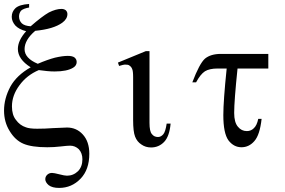

<svg xmlns="http://www.w3.org/2000/svg" viewBox="-20 -714 1410 950"><path d="M124 -694.3Q124 -689.5 124 -676.8Q95.7 -671.9 84 -661.1Q74.2 -648.4 74.2 -632.8Q74.2 -612.3 87.9 -598.6Q101.6 -585.9 131.8 -584Q187.5 -632.8 221.7 -652.3Q256.8 -669.9 284.2 -669.9Q296.9 -669.9 305.7 -663.1Q313.5 -655.3 313.5 -644.5Q313.5 -620.1 288.1 -601.6Q245.1 -570.3 154.3 -561.5Q101.6 -516.6 101.6 -470.7Q101.6 -425.8 167 -398.4Q214.8 -418.9 252 -428.7Q290 -437.5 315.4 -437.5Q337.9 -437.5 348.6 -429.7Q359.4 -420.9 359.4 -407.2Q359.4 -389.6 341.8 -378.9Q311.5 -360.4 250 -360.4Q231.4 -360.4 212.9 -362.3Q193.4 -364.3 171.9 -367.2Q112.3 -341.8 76.2 -292Q39.1 -242.2 39.1 -187.5Q39.1 -145.5 58.6 -121.1Q78.1 -93.8 108.4 -84Q126 -77.1 164.1 -77.1Q203.1 -77.1 242.2 -80.1Q293.9 -83 311.5 -83Q358.4 -83 389.6 -48.8Q421.9 -13.7 421.9 46.9Q421.9 125 378.9 169.9Q335 215.8 272.5 215.8Q238.3 215.8 220.7 202.1Q204.1 187.5 204.1 172.9Q204.1 160.2 212.9 151.4Q222.7 141.6 237.3 141.6Q247.1 141.6 273.4 148.4Q299.8 155.3 311.5 155.3Q342.8 155.3 366.2 132.8Q387.7 110.4 387.7 74.2Q387.7 43.9 370.1 24.4Q351.6 6.8 327.1 6.8Q312.5 6.8 280.3 10.7Q247.1 14.6 213.9 14.6Q136.7 14.6 95.7 -2.9Q54.7 -20.5 27.3 -66.4Q0 -110.4 0 -167Q0 -226.6 31.2 -285.2Q62.5 -341.8 131.8 -380.9Q68.4 -420.9 68.4 -471.7Q68.4 -513.7 109.4 -559.6Q74.2 -568.4 55.7 -587.9Q38.1 -608.4 38.1 -630.9Q38.1 -656.2 56.6 -673.8Q76.2 -691.4 124 -694.3Z M804.7 -102.5Q809.6 -102.5 824.2 -102.5Q818.4 -39.1 792 -11.7Q765.6 15.6 727.5 15.6Q700.2 15.6 679.7 1Q658.2 -12.7 648.4 -38.1Q638.7 -62.5 638.7 -120.1Q638.7 -123 638.7 -126Q638.7 -194.3 638.7 -332Q638.7 -363.3 633.8 -373Q629.9 -383.8 619.1 -390.6Q614.3 -394.5 597.7 -394.5Q591.8 -394.5 569.3 -387.7Q567.4 -393.6 563.5 -404.3Q597.7 -418 701.2 -460.9Q706.1 -460.9 719.7 -460.9Q719.7 -372.1 719.7 -106.4Q719.7 -63.5 731.4 -50.8Q742.2 -36.1 761.7 -36.1Q776.4 -36.1 788.1 -49.8Q798.8 -62.5 804.7 -102.5Z M1307.6 -447.3Q1307.6 -428.7 1307.6 -375Q1269.5 -375 1155.3 -375Q1138.7 -214.8 1138.7 -155.3Q1138.7 -108.4 1157.2 -86.9Q1174.8 -65.4 1201.2 -65.4Q1221.7 -65.4 1235.4 -79.1Q1251 -92.8 1257.8 -126Q1263.7 -126 1274.4 -126Q1265.6 -45.9 1238.3 -15.6Q1211.9 14.6 1174.8 14.6Q1136.7 14.6 1110.4 -19.5Q1085 -54.7 1085 -144.5Q1085 -214.8 1101.6 -375Q1086.9 -375 1056.6 -375Q1016.6 -375 994.1 -361.3Q971.7 -346.7 950.2 -306.6Q943.4 -306.6 931.6 -306.6Q966.8 -399.4 994.1 -423.8Q1022.5 -447.3 1073.2 -447.3Q1151.4 -447.3 1307.6 -447.3Z"/></svg>

Font: Griech2
Style: Regular
Weight: 400
Version: 001.007